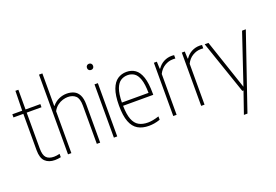

<svg xmlns="http://www.w3.org/2000/svg" viewBox="-130 -1208 2633 1829"><g transform="rotate(-20 1186.5 -294.0)"><path d="M234 9Q172 9 136 -25Q100 -59 100 -139V-508H0V-540H100L104 -740H134V-540H284V-508H134V-145Q134 -77 159.5 -50.5Q185 -24 236 -24Q262 -24 294 -32V2Q280.5 5 264.5 7Q248.5 9 234 9Z M368 0V-808H402V-478H405Q435 -514 473.5 -531Q512 -548 553 -548Q593 -548 625 -533.2Q657 -518.5 675.5 -483Q694 -447.5 694 -385V0H660V-387Q660 -460 630 -487Q600 -514 551 -514Q528 -514 500.5 -506Q473 -498 446.8 -478.5Q420.5 -459 402 -425V0Z M833 0V-540H867V0ZM850 -680Q836.5 -680 827.8 -688.5Q819 -697 819 -711Q819 -725.5 827.8 -734.2Q836.5 -743 850 -743Q863.5 -743 872.2 -734.2Q881 -725.5 881 -711Q881 -697 872.2 -688.5Q863.5 -680 850 -680Z M1187 9Q1121 9 1075.5 -17.8Q1030 -44.5 1006.5 -105.5Q983 -166.5 983 -270Q983 -373.5 1006 -434.5Q1029 -495.5 1068.5 -521.8Q1108 -548 1158 -548Q1208.5 -548 1246 -522Q1283.5 -496 1304.2 -435.2Q1325 -374.5 1325 -270V-255H1019Q1020.5 -167 1040 -116.8Q1059.5 -66.5 1096.8 -45.2Q1134 -24 1189 -24Q1212.5 -24 1239.2 -29Q1266 -34 1301 -45V-11Q1269 0 1241.2 4.5Q1213.5 9 1187 9ZM1158 -515Q1120 -515 1089 -495.5Q1058 -476 1039.2 -426.5Q1020.5 -377 1019 -288H1289Q1288 -377 1271 -426.5Q1254 -476 1224.8 -495.5Q1195.5 -515 1158 -515Z M1435 0V-540H1465L1468 -467H1472Q1498.5 -505.5 1536 -524.8Q1573.5 -544 1614 -544Q1623 -544 1629.8 -543.5Q1636.5 -543 1641 -542V-508Q1633.5 -509 1627.8 -509Q1622 -509 1613 -509Q1572 -509 1531.8 -484.8Q1491.5 -460.5 1469 -414V0Z M1718 0V-540H1748L1751 -467H1755Q1781.5 -505.5 1819 -524.8Q1856.5 -544 1897 -544Q1906 -544 1912.8 -543.5Q1919.5 -543 1924 -542V-508Q1916.5 -509 1910.8 -509Q1905 -509 1896 -509Q1855 -509 1814.8 -484.8Q1774.5 -460.5 1752 -414V0Z M2135 0 1950 -540H1988L2158.5 -33.5L2329 -540H2367L2107 220H2071L2147 0Z"/></g></svg>

Font: Encode Sans Condensed Thin
Style: Regular
Weight: 100
Width: 3
Designer: Multiple Designers
Foundry: Impallari Type
Version: Version 3.000; ttfautohint (v1.8.3) -l 8 -r 50 -G 200 -x 14 